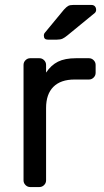

<svg xmlns="http://www.w3.org/2000/svg" viewBox="-20 -755 418 775"><path d="M366 -493V-461Q366 -450 358 -442Q350 -434 339 -434H281Q225 -434 195.5 -404.5Q166 -375 166 -319V-27Q166 -16 158 -8Q150 0 139 0H102Q91 0 83 -8Q75 -16 75 -27V-493Q75 -504 83 -512Q91 -520 102 -520H139Q150 -520 158 -512Q166 -504 166 -493V-462Q186 -492 214 -506Q242 -520 287 -520H339Q350 -520 358 -512Q366 -504 366 -493ZM275 -735H349Q358 -735 363 -729.5Q368 -724 368 -715Q368 -708 363 -703L252 -612Q241 -603 232.5 -599Q224 -595 210 -595H173Q157 -595 157 -611Q157 -619 162 -624L238 -716Q249 -728 256 -731.5Q263 -735 275 -735Z"/></svg>

Font: Rubik
Style: Regular
Weight: 400
Designer: Hubert & Fischer
Foundry: Hubert & Fischer
Version: Version 1.100